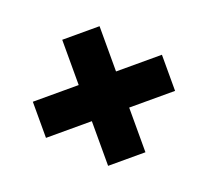

<svg xmlns="http://www.w3.org/2000/svg" viewBox="-107 -812 937 868"><g transform="rotate(-20 361.0 -378.0)"><path d="M51.8 -289.1V-462.9H272.5V-680.7H452.1V-462.9H672.9V-289.1H452.1V-74.2H272.5V-289.1Z"/></g></svg>

Font: GenEi M Gothic v2 Black
Style: Regular
Weight: 900
Version: Version 2.0